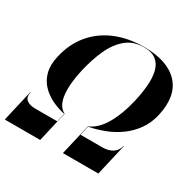

<svg xmlns="http://www.w3.org/2000/svg" viewBox="-165 -930 1107 1101"><g transform="rotate(30 388.0 -380.0)"><path d="M51 -210Q42.5 -175 62 -158.2Q81.5 -141.5 120.5 -141.5H266L279 -198.5Q233.5 -208 192.2 -228.2Q151 -248.5 121.2 -280.5Q91.5 -312.5 80 -358.2Q68.5 -404 83 -465Q104.5 -559 160 -625Q215.5 -691 298.5 -725.5Q381.5 -760 485.5 -760Q642 -760 713.2 -683Q784.5 -606 752.5 -465Q738.5 -404 706 -359Q673.5 -314 629.5 -282.5Q585.5 -251 535 -231.8Q484.5 -212.5 434.5 -203L420.5 -141.5H566Q604.5 -141.5 631.2 -158.2Q658 -175 666.5 -210H668.5L620 0H385.5L433 -204.5Q490 -228.5 530 -297.5Q570 -366.5 593 -465Q606.5 -523.5 611 -576.5Q615.5 -629.5 606 -670.2Q596.5 -711 567.8 -734.5Q539 -758 485.5 -758Q414 -758 366.8 -717.2Q319.5 -676.5 290 -609.8Q260.5 -543 242.5 -465Q219.5 -366.5 227.2 -295.2Q235 -224 281 -200L235 0H0.5L49 -210Z"/></g></svg>

Font: Bodoni* 96
Style: Bold Italic
Weight: 700
Italic angle: -13°
Version: Version 2.2